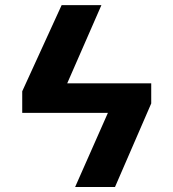

<svg xmlns="http://www.w3.org/2000/svg" viewBox="-20 -748 692 768"><path d="M385.7 -727.6 248.9 -414.8H584.9V-334.2L440 0H280.5L411.6 -296.5H68.9V-382.8L226.6 -727.6Z"/></svg>

Font: Inter P
Style: Bold
Weight: 700
Designer: Rasmus Andersson
Foundry: rsms
Version: Version 3.018;git-588b23468